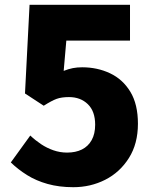

<svg xmlns="http://www.w3.org/2000/svg" viewBox="-20 -765 649 799"><path d="M285 14Q226 14 178 0.5Q130 -13 92.5 -36.5Q55 -60 25 -89L106 -201Q127 -181 151 -165Q175 -149 202.5 -139.5Q230 -130 259 -130Q295 -130 321 -143Q347 -156 361.5 -182Q376 -208 376 -246Q376 -302 345.5 -331.5Q315 -361 267 -361Q236 -361 215.5 -353.5Q195 -346 162 -325L84 -376L103 -745H521V-596H256L245 -470Q265 -478 283 -481.5Q301 -485 322 -485Q385 -485 438 -460Q491 -435 522.5 -383Q554 -331 554 -250Q554 -167 516.5 -107.5Q479 -48 418 -17Q357 14 285 14Z"/></svg>

Font: Noto Sans TC Thin Black
Style: Regular
Weight: 900
Version: Version 2.004-H2;hotconv 1.0.118;makeotfexe 2.5.65603